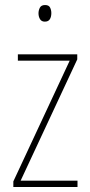

<svg xmlns="http://www.w3.org/2000/svg" viewBox="-20 -743 357 763"><path d="M288 0H33V-22L257 -502H51V-527H287V-507L62 -25H288ZM159 -723Q174 -723 179 -713Q184 -703 184 -691Q184 -676 178 -666.5Q172 -657 158 -657Q145 -657 139 -667Q133 -677 133 -690Q133 -702 138.5 -712.5Q144 -723 159 -723Z"/></svg>

Font: Noto Sans Myanmar Condensed Thin
Style: Regular
Weight: 100
Width: 3
Designer: Monotype Design Team
Foundry: Monotype Imaging Inc.
Version: Version 2.107; ttfautohint (v1.8.4.7-5d5b)